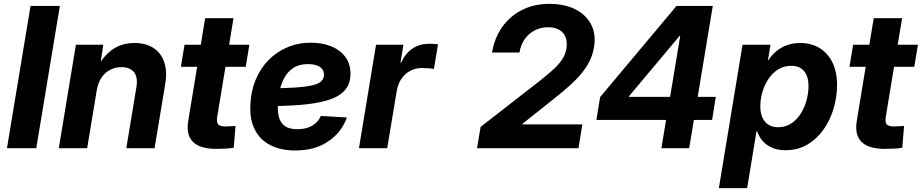

<svg xmlns="http://www.w3.org/2000/svg" viewBox="-20 -758 4715 982"><path d="M286.1 -727.5 165.5 0H15.6L136.2 -727.5Z M474.6 -294.9 425.8 0H280.8L368.2 -529.3H508.3L487.8 -394L469.2 -398.4Q503.4 -466.8 552 -502.4Q600.6 -538.1 668 -538.1Q725.6 -538.1 764.6 -512.7Q803.7 -487.3 819.8 -440.4Q835.9 -393.6 825.2 -329.1L770.5 0H626L677.7 -312.5Q686 -364.3 665 -389.4Q644 -414.6 601.1 -414.6Q569.3 -414.6 542.7 -400.6Q516.1 -386.7 498.5 -360.1Q481 -333.5 474.6 -294.9Z M1255.4 -529.3 1236.8 -416.5H905.3L923.8 -529.3ZM1029.3 -665H1174.3L1090.8 -159.7Q1086.4 -133.3 1095.7 -122.3Q1105 -111.3 1132.8 -111.3Q1143.6 -111.3 1159.7 -112.3Q1175.8 -113.3 1184.6 -113.8L1175.3 -2.4Q1157.2 1 1133.3 2.2Q1109.4 3.4 1085.9 3.4Q1002 3.4 966.3 -33Q930.7 -69.3 942.9 -141.1Z M1490.7 11.7Q1417 11.7 1363.8 -15.1Q1310.5 -42 1283.4 -94.7Q1256.3 -147.5 1260.7 -224.1Q1263.7 -292.5 1287.6 -350.1Q1311.5 -407.7 1353 -450.2Q1394.5 -492.7 1449.7 -516.1Q1504.9 -539.6 1570.3 -539.6Q1627.9 -539.6 1673.6 -521.2Q1719.2 -502.9 1745.8 -467.5Q1772.5 -432.1 1772.5 -380.9Q1772.5 -327.6 1742.4 -294.9Q1712.4 -262.2 1654.3 -244.9Q1596.2 -227.5 1512 -221.2Q1427.7 -214.8 1318.8 -214.8L1334 -306.2Q1427.2 -306.2 1486.6 -310.1Q1545.9 -314 1578.9 -322Q1611.8 -330.1 1624.5 -343.8Q1637.2 -357.4 1637.2 -376.5Q1637.2 -401.4 1615.7 -415.8Q1594.2 -430.2 1555.2 -430.2Q1509.3 -430.2 1479.7 -410.2Q1450.2 -390.1 1433.3 -358.4Q1416.5 -326.7 1409.4 -290Q1402.3 -253.4 1401.4 -220.2Q1399.4 -185.5 1407 -157.7Q1414.6 -129.9 1436.8 -113.5Q1459 -97.2 1501.5 -97.2Q1546.9 -97.2 1577.6 -115.7Q1608.4 -134.3 1621.1 -165L1754.4 -157.2Q1727.1 -81.1 1658.7 -34.7Q1590.3 11.7 1490.7 11.7Z M1815.9 0 1903.3 -529.3H2043.5L2028.3 -438H2031.7Q2054.2 -486.3 2090.6 -510.3Q2127 -534.2 2175.8 -534.2Q2188 -534.2 2199.5 -533.4Q2210.9 -532.7 2220.2 -531.2L2199.2 -405.3Q2190.4 -407.2 2172.6 -408.7Q2154.8 -410.2 2137.7 -410.2Q2106.4 -410.2 2079.3 -396.2Q2052.2 -382.3 2033.9 -356.2Q2015.6 -330.1 2009.3 -293.5L1960.4 0Z M2419.9 0 2438 -108.9 2739.3 -343.3Q2776.9 -373 2805.9 -398.9Q2835 -424.8 2853.3 -451.2Q2871.6 -477.5 2877 -509.3Q2882.3 -543.5 2872.6 -568.1Q2862.8 -592.8 2839.8 -605.7Q2816.9 -618.7 2782.2 -618.7Q2746.1 -618.7 2715.6 -603Q2685.1 -587.4 2664.3 -558.6Q2643.6 -529.8 2636.7 -489.3H2496.6Q2509.3 -564.9 2549.3 -620.8Q2589.4 -676.8 2650.9 -707.5Q2712.4 -738.3 2789.1 -738.3Q2866.7 -738.3 2921.9 -710.7Q2977.1 -683.1 3003.2 -633.1Q3029.3 -583 3018.1 -516.1Q3012.2 -481.4 2997.8 -450.4Q2983.4 -419.4 2958.7 -388.2Q2934.1 -356.9 2896.5 -322.8Q2858.9 -288.6 2806.6 -247.6L2651.9 -124.5L2651.4 -121.6H2958.5L2938.5 0Z M3030.3 -144.5 3049.3 -261.2 3439.9 -727.5H3537.1L3511.7 -574.7H3456.1L3197.3 -266.1L3196.8 -262.7H3641.1L3622.1 -144.5ZM3362.8 0 3392.6 -180.2 3402.3 -232.4 3484.4 -727.5H3625.5L3504.9 0Z M3656.7 204.1 3777.8 -529.3H3920.9L3907.7 -449.7H3909.7Q3926.8 -476.1 3950.4 -495.8Q3974.1 -515.6 4004.9 -526.9Q4035.6 -538.1 4072.8 -538.1Q4128.9 -538.1 4171.4 -512.5Q4213.9 -486.8 4237.5 -438.7Q4261.2 -390.6 4261.2 -323.2Q4261.2 -264.2 4244.1 -205.1Q4227.1 -146 4193.4 -97.4Q4159.7 -48.8 4110.6 -19.3Q4061.5 10.3 3996.6 10.3Q3956.1 10.3 3927 -3.2Q3897.9 -16.6 3879.6 -38.3Q3861.3 -60.1 3852.5 -86.4H3849.1L3801.3 204.1ZM3959.5 -107.4Q3998.5 -107.4 4027.6 -127Q4056.6 -146.5 4076.2 -178Q4095.7 -209.5 4105.5 -246.3Q4115.2 -283.2 4115.2 -317.9Q4115.2 -366.7 4092.8 -394Q4070.3 -421.4 4027.3 -421.4Q3989.3 -421.4 3959.7 -402.8Q3930.2 -384.3 3909.9 -353.8Q3889.6 -323.2 3879.2 -286.6Q3868.7 -250 3868.7 -214.4Q3868.7 -164.6 3892.3 -136Q3916 -107.4 3959.5 -107.4Z M4674.8 -529.3 4656.2 -416.5H4324.7L4343.3 -529.3ZM4448.7 -665H4593.8L4510.3 -159.7Q4505.9 -133.3 4515.1 -122.3Q4524.4 -111.3 4552.2 -111.3Q4563 -111.3 4579.1 -112.3Q4595.2 -113.3 4604 -113.8L4594.7 -2.4Q4576.7 1 4552.7 2.2Q4528.8 3.4 4505.4 3.4Q4421.4 3.4 4385.7 -33Q4350.1 -69.3 4362.3 -141.1Z"/></svg>

Font: Inter 24pt
Style: Bold Italic
Weight: 700
Italic angle: -9.3988°
Version: Version 4.001;git-66647c0bb